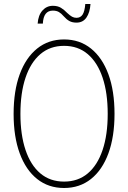

<svg xmlns="http://www.w3.org/2000/svg" viewBox="-20 -923 640 959"><path d="M300 16Q222 16 165.5 -29Q109 -74 78.5 -157Q48 -240 48 -354Q48 -469 78.5 -552Q109 -635 165.5 -680.5Q222 -726 300 -726Q378 -726 434.5 -680.5Q491 -635 521.5 -552Q552 -469 552 -354Q552 -240 521.5 -157Q491 -74 434.5 -29Q378 16 300 16ZM300 -16Q370 -16 418.5 -57Q467 -98 492.5 -174Q518 -250 518 -354Q518 -459 492.5 -535Q467 -611 418.5 -652.5Q370 -694 300 -694Q230 -694 181.5 -652.5Q133 -611 107.5 -535Q82 -459 82 -354Q82 -250 107.5 -174Q133 -98 181.5 -57Q230 -16 300 -16ZM362 -810Q341 -810 326.5 -818Q312 -826 298 -842Q286 -856 274 -863Q262 -870 244 -870Q197 -870 194 -805H168Q171 -847 192 -870.5Q213 -894 244 -894Q268 -894 284.5 -884Q301 -874 316 -858Q330 -845 340 -839.5Q350 -834 362 -834Q382 -834 392.5 -850Q403 -866 406 -903H432Q429 -860 411.5 -835Q394 -810 362 -810Z"/></svg>

Font: Geist Mono Thin
Style: Regular
Weight: 100
Monospace: yes
Designer: Basement.studio, Andrés Briganti, Mateo Zaragoza
Foundry: Basement.studio, Vercel, Andrés Briganti, Guido Ferreyra, Mateo Zaragoza
Version: Version 1.500; ttfautohint (v1.8.4.7-5d5b)